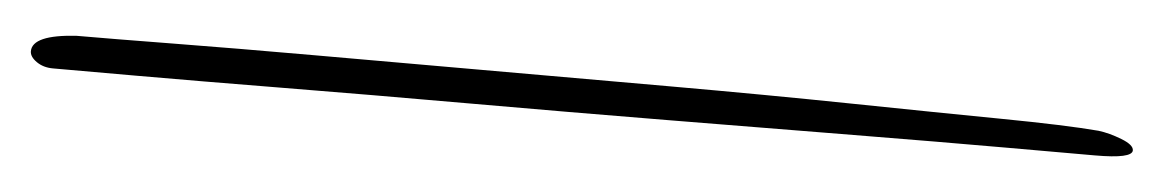

<svg xmlns="http://www.w3.org/2000/svg" viewBox="-27 38 844 139"><g transform="rotate(5 394.5 108.0)"><path d="M11 121Q4 121 -1 117.5Q-6 114 -6 110Q-6 98 26 96Q51 96 96 95.5Q141 95 198.5 95Q256 95 320 95Q388 95 457.5 95Q527 95 589 96Q651 97 698 97.5Q745 98 769 100Q777 101 786 104.5Q795 108 795 112Q795 118 768 118Q749 118 702.5 118Q656 118 592.5 118.5Q529 119 457 119.5Q385 120 313 120Q241 120 178.5 120.5Q116 121 72 121Q28 121 11 121Z"/></g></svg>

Font: WindSong Medium
Style: Regular
Weight: 500
Designer: Robert E. Leuschke
Foundry: Robert E. Leuschke
Version: Version 1.010; ttfautohint (v1.8.3)